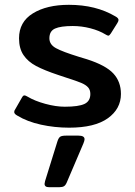

<svg xmlns="http://www.w3.org/2000/svg" viewBox="-20 -515 561 797"><path d="M52 -35Q39 -42 39 -50Q39 -56 43 -61L71 -110Q76 -119 81 -119Q86 -119 94 -114Q124 -96 168 -84Q212 -72 249 -72Q306 -72 330.5 -83.5Q355 -95 355 -125Q355 -142 345.5 -152.5Q336 -163 317 -171Q298 -179 254 -193Q254 -193 221 -204Q164 -223 130 -241Q96 -259 77.5 -286.5Q59 -314 59 -356Q59 -424 116.5 -459.5Q174 -495 266 -495Q378 -495 459 -447Q472 -440 472 -432Q472 -427 467 -419L440 -376Q434 -367 430 -367Q426 -367 418 -372Q392 -388 355.5 -397.5Q319 -407 282 -407Q232 -407 208.5 -396.5Q185 -386 185 -356Q185 -330 212.5 -315Q240 -300 308 -279L341 -269Q419 -244 450.5 -210Q482 -176 482 -125Q482 -63 427.5 -24Q373 15 267 15Q207 15 150 2.5Q93 -10 52 -35ZM165 248Q165 245 167 237L218 73Q223 57 230 52.5Q237 48 254 48H306Q331 48 331 63Q331 69 326 81L256 245Q252 254 245.5 258Q239 262 227 262H183Q165 262 165 248Z"/></svg>

Font: Mitr
Style: Regular
Weight: 400
Designer: Thanarat Vachiruckul
Foundry: Cadson Demak
Version: Version 1.002